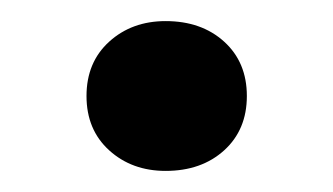

<svg xmlns="http://www.w3.org/2000/svg" viewBox="-20 -154 316 182"><path d="M137 8Q105 8 83.5 -11.5Q62 -31 62 -63Q62 -95 83.5 -114.5Q105 -134 137 -134Q171 -134 192.5 -114.5Q214 -95 214 -63Q214 -31 192.5 -11.5Q171 8 137 8Z"/></svg>

Font: Roboto Serif 20pt SemiCondensed
Style: Regular
Weight: 400
Width: 4
Version: Version 1.008